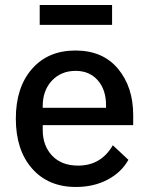

<svg xmlns="http://www.w3.org/2000/svg" viewBox="-20 -732 593 764"><path d="M138 -633V-712H426V-633ZM282 12Q172 12 107.5 -61.5Q43 -135 43 -260Q43 -384 107 -457.5Q171 -531 280 -531Q389 -531 449.5 -458.5Q510 -386 510 -274V-234H150V-215Q150 -152 187.5 -112.5Q225 -73 291 -73Q382 -73 429 -154L491 -96Q463 -46 408 -17Q353 12 282 12ZM150 -303H402V-313Q402 -375 369 -412.5Q336 -450 281 -450Q223 -450 186.5 -411Q150 -372 150 -310Z"/></svg>

Font: Anuphan Medium
Style: Regular
Weight: 500
Designer: Mike Abbink, Paul van der Laan, Pieter van Rosmalen, Mint Tantisuwanna
Foundry: Bold Monday; Cadson Demak
Version: Version 3.002;hotconv 1.0.109;makeotfexe 2.5.65596